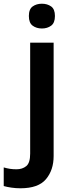

<svg xmlns="http://www.w3.org/2000/svg" viewBox="-81 -771 388 1031"><path d="M74 -685Q74 -722 94.5 -736.5Q115 -751 144 -751Q173 -751 193.5 -736.5Q214 -722 214 -685Q214 -648 193.5 -633Q173 -618 144 -618Q115 -618 94.5 -633Q74 -648 74 -685ZM29 240Q4 240 -20 236.5Q-44 233 -61 228V128Q-44 133 -28 135.5Q-12 138 8 138Q39 138 60 121Q81 104 81 54V-542H207V67Q207 142 166 191Q125 240 29 240Z"/></svg>

Font: Noto Sans Sinhala UI SemiBold
Style: Regular
Weight: 600
Designer: Jelle Bosma - Monotype Design Team
Foundry: Monotype Imaging Inc.
Version: Version 2.006; ttfautohint (v1.8.4.7-5d5b)